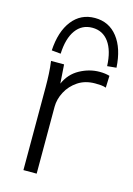

<svg xmlns="http://www.w3.org/2000/svg" viewBox="-114 -795 591 854"><g transform="rotate(15 182.0 -368.0)"><path d="M66 0ZM82 0V-384Q82 -412 80.5 -442.5Q79 -473 75 -501H135L141 -414Q162 -462 206 -486Q250 -510 297 -510Q310 -510 321.5 -508.5Q333 -507 343 -504L341 -449Q330 -453 317.5 -454Q305 -455 291 -455Q245 -455 212 -433Q179 -411 161 -377Q143 -343 143 -308V0ZM108 -543 66 -547Q71 -635 110.5 -685.5Q150 -736 215 -736Q280 -736 319.5 -685.5Q359 -635 364 -547L322 -543Q319 -614 291 -652.5Q263 -691 215 -691Q167 -691 139 -652.5Q111 -614 108 -543Z"/></g></svg>

Font: Winston Light
Style: Regular
Weight: 300
Designer: Original fonts by Vernon Adams / Changes by Cristiano Sobral
Foundry: Original fonts by Vernon Adams / Changes by Cristiano Sobral
Version: Version 2.503;July 17, 2020;FontCreator 13.0.0.2655 64-bit